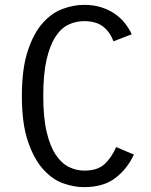

<svg xmlns="http://www.w3.org/2000/svg" viewBox="-20 -755 622 790"><path d="M531 -119Q503 -59 454 -22Q405 15 325 15Q285 15 240.5 -0.5Q196 -16 158 -58Q120 -100 95 -173Q70 -246 70 -360Q70 -472 94 -545Q118 -618 155.5 -660Q193 -702 238 -718.5Q283 -735 326 -735Q365 -735 396.5 -725Q428 -715 452 -698.5Q476 -682 493.5 -660Q511 -638 522 -614L447 -585Q431 -626 402.5 -647Q374 -668 326 -668Q292 -668 261.5 -653.5Q231 -639 208 -603.5Q185 -568 171.5 -509Q158 -450 158 -360Q158 -271 172 -212Q186 -153 209.5 -118Q233 -83 263.5 -68Q294 -53 327 -53Q382 -53 411 -80.5Q440 -108 458 -150Z"/></svg>

Font: Carrois Gothic SC
Style: Regular
Weight: 400
Designer: Ralph du Carrois
Foundry: Ralph du Carrois
Version: Version 1.002